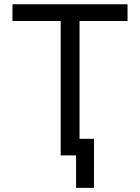

<svg xmlns="http://www.w3.org/2000/svg" viewBox="-20 -748 674 924"><path d="M40 -647V-727.5H593.8V-647H362.8V0H272V-647ZM346.2 156.2V0H309.6V-80.1H432.6L432.1 156.2Z"/></svg>

Font: Inter 20pt
Style: Regular
Weight: 400
Version: Version 4.001;git-66647c0bb